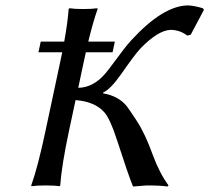

<svg xmlns="http://www.w3.org/2000/svg" viewBox="-20 -678 766 702"><path d="M256.3 -312 232.4 -200.2Q205.1 -71.3 200.2 0L197.3 2.9Q179.7 0 147 0Q114.3 0 95.2 2.9L94.2 0Q118.7 -68.4 146.5 -200.2L198.7 -444.8Q204.6 -473.6 207.5 -486.8H120.6L128.9 -525.9H214.8Q227.5 -595.7 231 -645L233.9 -647.9Q251.5 -645 284.2 -645Q316.9 -645 335.9 -647.9L336.9 -645Q320.3 -598.1 302.7 -525.9H399.9L391.6 -486.8H293.9Q291 -473.1 284.7 -444.8L266.1 -356.9Q322.3 -357.9 366.7 -411.1Q377.9 -424.3 400.4 -455.1Q436.5 -504.9 460 -530.8Q576.2 -657.2 667 -658.2Q688.5 -657.7 721.7 -647.9L725.6 -642.1L677.2 -550.8L664.6 -547.9Q638.2 -568.4 604 -568.8Q558.6 -567.4 494.6 -502Q474.1 -480.5 422.4 -406.2Q383.8 -351.6 357.4 -339.8L356.4 -336.9Q412.6 -327.1 442.4 -291Q452.1 -278.8 479.5 -236.8Q510.3 -190.4 539.1 -110.4Q563.5 -44.4 596.2 0L592.3 3.9Q566.9 0 516.1 0Q509.8 0 466.3 3.9Q448.2 -40.5 409.7 -160.2Q408.2 -165 406.7 -168.9Q382.8 -243.2 361.3 -267.6Q326.7 -306.6 256.3 -312Z"/></svg>

Font: Linux Biolinum Slanted O
Style: Slanted
Weight: 400
Designer: Philipp H. Poll
Foundry: Philipp H. Poll
Version: Version 1.0.4